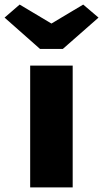

<svg xmlns="http://www.w3.org/2000/svg" viewBox="-70 -820 451 840"><path d="M62 0V-533H248V0ZM105 -606 -50 -743 16 -800 155 -717 294 -800 361 -743 205 -606Z"/></svg>

Font: Lexend Deca ExtraBold
Style: Regular
Weight: 800
Designer: Bonnie Shaver-Troup, Thomas Jockin
Foundry: Lexend
Version: Version 1.008; ttfautohint (v1.8.4.7-5d5b)